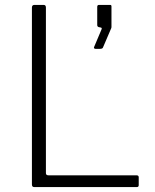

<svg xmlns="http://www.w3.org/2000/svg" viewBox="-20 -762 631 782"><path d="M110 -731Q110 -742 120 -742H158Q167 -742 167 -731V-57Q167 -48 177 -48H536Q545 -48 545 -40V-8Q545 -4 543 -2Q541 0 537 0H120Q115 0 112.5 -2.5Q110 -5 110 -11V-731ZM369 -563Q365 -563 363.5 -565.5Q362 -568 363 -570L393 -641Q397 -649 390 -650L385 -651Q376 -652 376 -660V-734Q376 -742 383 -742H429Q434 -742 434 -736V-651Q434 -650 433.5 -649Q433 -648 433 -647L400 -570Q399 -566 395.5 -564.5Q392 -563 386 -563Z"/></svg>

Font: Libre Franklin Thin ExtraLight
Style: Regular
Weight: 250
Version: Version 3.000